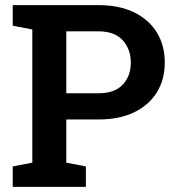

<svg xmlns="http://www.w3.org/2000/svg" viewBox="-20 -731 685 751"><path d="M29.8 0V-80.1L106.4 -94.7V-615.7L29.8 -630.4V-710.9H365.7Q446.3 -710.9 504.2 -682.9Q562 -654.8 593.3 -604.2Q624.5 -553.7 624.5 -486.8Q624.5 -419.4 593.3 -369.4Q562 -319.3 504.2 -291.5Q446.3 -263.7 365.7 -263.7H239.3V-94.7L315.9 -80.1V0ZM239.3 -366.2H365.7Q428.2 -366.2 460 -399.9Q491.7 -433.6 491.7 -485.8Q491.7 -538.6 460 -573.5Q428.2 -608.4 365.7 -608.4H239.3Z"/></svg>

Font: Roboto Slab SemiBold
Style: Regular
Weight: 600
Designer: Google
Version: Version 2.001; ttfautohint (v1.8.3)